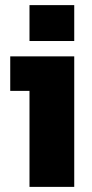

<svg xmlns="http://www.w3.org/2000/svg" viewBox="-20 -730 360 750"><path d="M20 -375V-509.8H270V0H95.2V-375ZM95.2 -569.8V-710H270V-569.8Z"/></svg>

Font: Russo One
Style: Regular
Weight: 400
Designer: Jovanny lemonad
Foundry: Jovanny Lemonad
Version: Version 1.000